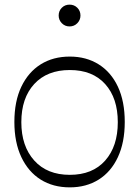

<svg xmlns="http://www.w3.org/2000/svg" viewBox="-20 -800 600 828"><path d="M281 8Q209 8 155.5 -25.5Q102 -59 72 -122.5Q42 -186 42 -274Q42 -363 72 -426Q102 -489 155.5 -522.5Q209 -556 281 -556Q352 -556 405.5 -522.5Q459 -489 488.5 -426Q518 -363 518 -274Q518 -186 488.5 -122.5Q459 -59 405.5 -25.5Q352 8 281 8ZM281 -46Q379 -46 433.5 -107.5Q488 -169 488 -273Q488 -377 433.5 -437.5Q379 -498 281 -498Q183 -498 127.5 -437.5Q72 -377 72 -273Q72 -170 127.5 -108Q183 -46 281 -46ZM280 -686Q260 -686 246.5 -700Q233 -714 233 -733Q233 -753 246.5 -766.5Q260 -780 280 -780Q300 -780 313.5 -766.5Q327 -753 327 -733Q327 -714 313.5 -700Q300 -686 280 -686Z"/></svg>

Font: Savate ExtraLight
Style: Regular
Weight: 200
Designer: Max Esnée
Foundry: Plomb Type
Version: Version 2.000